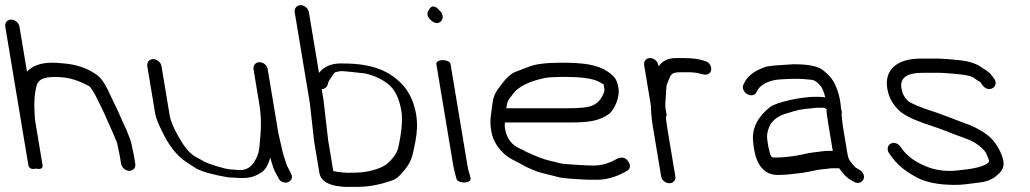

<svg xmlns="http://www.w3.org/2000/svg" viewBox="-60 -708 3991 744"><path d="M464.2 -73.5 458.4 -107.8 449.3 -150.8C447.5 -160.6 441.3 -177.2 429.9 -204.8L418.7 -229.2C414.6 -237.3 410.2 -247.2 404.6 -260.5C394.8 -284.1 381 -310.6 372 -329.9C353.1 -372.8 336.3 -402 317.2 -416.4C282.7 -442.6 235.9 -458.3 190.4 -461.9C172 -463.4 151.7 -466.5 124.4 -464.4C88.4 -461.2 64 -450.2 45.6 -431.4C45 -430.7 45.2 -430.9 44.5 -430.3L15.5 -604.5C12.9 -620.1 -2.1 -632 -17.1 -632C-32.8 -632 -41.9 -618.9 -39.5 -604.5L49.8 -68.5C53.2 -47.8 75.8 -54.1 79.6 -54.8C80.5 -54.6 108.4 -46.8 104.8 -68.5L75.6 -243.9C71.6 -297.1 71.1 -339.9 83.5 -381.8C84 -383.4 86.6 -388 91.9 -393.9C103.2 -406.2 133 -413.3 186.1 -408C214 -405.2 246.9 -394.7 284.6 -374.9L284.9 -374.7L285.3 -374.5C288.8 -372.6 304.3 -352.7 321.5 -314.6C324.9 -307.1 329.2 -298.4 334.7 -288.2C342.6 -273.4 359.2 -232.3 368.3 -213.8L379.3 -189.2C388.8 -167.6 393.8 -153.8 394 -152.2L403.5 -107.2L409.2 -73.5C411.7 -58.5 426.2 -46 441.2 -46C456.3 -46 466.7 -58.5 464.2 -73.5Z M922.4 -439.5 945 -303.5C955.2 -242.3 950.7 -195.2 945.2 -138.3C943.2 -117.3 937 -97.4 920.3 -73.4C904.9 -54.3 886.5 -47.3 861.4 -49.4C849.3 -50.4 838.9 -51.3 830.1 -51.9C807.9 -53.6 745.1 -73.8 729.9 -82.7C714.7 -91.6 702.8 -98.3 693 -103.4C674 -115.3 654.2 -138.8 633.5 -175.2C612.6 -211.9 601.1 -239.8 598.1 -257.5L565.8 -451.5C563.3 -466.5 548.8 -479 533.7 -479C518.7 -479 508.3 -466.5 510.8 -451.5L541.4 -267.7C544.1 -251.4 553.4 -228.5 568.6 -197.9C593.8 -145.1 624 -105.6 660.2 -81.3C667.7 -76.2 680.7 -67.5 699.9 -55.2C727.9 -41.1 768.3 -30.3 821.8 -21.2L823.2 -21L824.5 -20.9C835.5 -20.3 848.6 -19.5 863.7 -18.6C911.3 -15.6 932.1 -26.3 956.2 -42C970.8 -54.1 979.8 -70.7 987.2 -97.2C993.1 -79.5 996.2 -63.2 1004.6 -44.8L1004.8 -44.3L1019 -18.2C1024.5 -4.2 1040.9 1.6 1052.3 -0.9C1064.4 -3.6 1077.6 -16.4 1068.2 -34.6L1054.5 -61.6L1054.2 -62.1C1052.3 -65.2 1050.5 -69.3 1049.1 -74.4C1045.7 -86.8 1035.4 -114.9 1033.6 -125.8L1033.6 -126.1L1018.5 -192.6L977.2 -440.9C974.8 -455.2 960.3 -467 945.3 -467C930.3 -467 919.9 -454.5 922.4 -439.5Z M1211.5 -165.2 1193.8 -319.2 1186.7 -362C1187.6 -362.1 1192.2 -363 1194.5 -363.9C1201.9 -366.8 1206.5 -372.1 1209.1 -377.9L1209.3 -378.6L1212.4 -389.8C1213.8 -393.3 1218.6 -401.9 1226.1 -412C1240.7 -431.7 1231.8 -426.5 1260.3 -432.5C1268.7 -433.1 1325.3 -426.9 1354.6 -423.4C1390.4 -415.5 1422.9 -400.4 1447.9 -378.9C1470.6 -359.5 1487.2 -326.5 1495.4 -277.5C1500.6 -246.1 1496.9 -198.4 1483.2 -135.8C1479.3 -118.4 1467.1 -96.1 1436.3 -70.3C1419.4 -57.4 1368.9 -39 1317.2 -39C1306.1 -39 1296.4 -38.8 1287 -38.4C1282 -38.2 1247 -40.9 1231.5 -45.1ZM1082 -660.5 1140.7 -307.9 1157.4 -159.4 1177.7 -37.6C1182.5 -9.2 1209.1 6.5 1243.9 12.5C1265.3 15.8 1282.6 17 1299.3 16H1327.8C1368.8 16 1412.5 7.5 1459.5 -8.7C1475.2 -14 1486 -24.1 1498.9 -39C1532.6 -77.9 1536.6 -92.2 1549.4 -158.2C1556.8 -196.4 1558.1 -231.5 1552.7 -263.5C1545.2 -308.4 1529 -346.1 1502.8 -376.3C1451.9 -433 1383.4 -461.7 1271.7 -462C1228.5 -464.2 1197.9 -452.5 1176.1 -425.7L1137 -660.5C1134.5 -675.5 1120 -688 1104.9 -688C1089.9 -688 1079.5 -675.5 1082 -660.5Z M1630.8 -460 1695.8 -70C1697.2 -61.3 1699.1 -52.4 1701.5 -43.2L1709.3 -13.5L1709.4 -13C1714.1 -3.1 1732 0.3 1744.5 -1C1755.7 -2.4 1767.2 -8.4 1762.8 -20.8L1760.1 -31.3L1759.9 -31.9C1756.8 -40 1753.6 -52.9 1750.8 -70L1685.8 -460C1684.5 -468.2 1670.9 -475 1655.8 -475C1640.8 -475 1629.5 -468.2 1630.8 -460ZM1602.3 -669.7C1593.7 -659.6 1593.9 -644.4 1607.2 -632.3C1619 -619.2 1638.4 -611.8 1649.9 -626.8C1661.7 -640.9 1652.9 -659.8 1641.4 -669.2C1629.9 -683.7 1611.5 -691.1 1602.3 -669.7Z M1908.4 -317C1910.1 -321.1 1920.1 -335.2 1938.8 -356.7C1963.1 -379 2000.2 -395.3 2052.4 -405.9C2063.8 -408.3 2091.4 -410 2132.1 -410C2184.4 -410 2237.8 -405.1 2263.6 -389.7C2283.1 -377.7 2278.2 -386.7 2281.6 -366C2282.9 -358.6 2281.9 -352 2278.3 -344.6C2267.1 -319 2251.7 -304.7 2233.6 -298.5L2232.8 -298.2L2232.2 -297.9C2220.6 -292.5 2190.2 -288.5 2141.5 -288.5L1901.9 -288.5C1903.3 -298.4 1905.1 -308.9 1908.4 -317ZM2150.7 -233.5C2220.6 -233.5 2262.6 -238.6 2302.3 -268.2C2321.3 -285.2 2342.5 -330.9 2336.6 -366.5C2331 -399.8 2322 -411.2 2296.7 -429.4C2253.6 -458.9 2197.8 -465 2116.1 -465C2058.4 -465 2015.6 -460.3 1987.3 -448.7C1969.2 -441.7 1951.3 -434.8 1933.6 -428.1C1904.8 -414 1886.2 -384.2 1872.6 -366.6C1855.5 -344.3 1850.1 -327.4 1846.2 -291.3C1842.5 -255.2 1836.4 -243.6 1843.9 -199C1849.2 -167.2 1865.7 -138.2 1892.2 -113.2C1914.5 -92.1 1938.9 -84.4 1957.3 -73.2C1974.8 -62.5 1991.3 -55.3 2013.2 -46.4C2038.1 -36.2 2080.8 -28.4 2102 -22.2C2119.8 -17 2155.8 -14.6 2219 -11.5L2219.6 -11.5H2253.9C2285.3 -11.5 2317.5 -19.7 2348.8 -34.8L2368.1 -44.8C2374.5 -48.3 2380.1 -53.6 2380.9 -62.2C2381.7 -69.5 2378.5 -76.7 2374.3 -82.5C2355.5 -109 2332.6 -93.9 2312.7 -83C2287.7 -72 2264.5 -66.5 2243.1 -66.5C2203.2 -66.5 2164 -70.3 2131.8 -72.4C2105 -74.2 2107.7 -77.4 2068.1 -85.8C2050 -89.7 2019.6 -101 1979.1 -119.8C1969.8 -125.2 1961.1 -129.7 1952.5 -133.4C1923.8 -145.5 1903.3 -172.1 1897.4 -207.5C1895.3 -220.3 1895.8 -225.4 1896.5 -233.5Z M2462.2 -298.9C2462.7 -273.7 2465.3 -244.4 2469.9 -216.6L2502 -24.1C2504.4 -9.8 2518.8 2 2533.8 2C2548.9 2 2559.4 -9.8 2557 -24L2525.1 -215.8C2523.1 -227.6 2521.6 -238.7 2520.5 -249.2L2520.4 -249.5L2520.1 -251.8C2521.8 -254.8 2523.5 -261.5 2522.6 -266.9L2518 -294.4C2517.9 -304.3 2518.6 -319.7 2520.2 -338.8C2522.3 -363.2 2520.6 -374.3 2526.7 -387.4C2539.4 -414.5 2535.6 -428 2575.2 -428H2609.7C2624.4 -428 2638.1 -426.4 2650.8 -423.2C2664.7 -419.7 2675.5 -416.2 2684.9 -421.3C2698.6 -428.8 2698.7 -446.2 2690.7 -458.3C2686.6 -464.4 2682.5 -468.5 2671.3 -471.7C2651.6 -479.2 2623.7 -483 2589.3 -483H2560.1C2530.4 -483 2507.1 -472.8 2493.1 -452C2492.6 -451.3 2492.5 -451.1 2492 -450.3L2491.1 -455.5C2488.6 -470.5 2474.1 -483 2459.1 -483C2444 -483 2433.6 -470.5 2436.1 -455.5Z M3049.8 -38.2 3050.4 -38.3 3077.9 -43.4C3098.5 -47.4 3109.8 -50.7 3128.2 -52.1C3148.4 -53.5 3152.9 -56 3164.7 -56H3191.7C3207.3 -34.2 3221.1 -18.9 3238 -9.8L3250 -2.9C3267.5 6.7 3282 -3.3 3286.5 -14.4C3290.9 -25.5 3285.8 -41.6 3270.3 -50.1L3258 -57.2L3257.7 -57.4C3256.3 -58.1 3250.8 -62.6 3243.8 -71.6C3228.6 -90.8 3227.4 -91 3222.5 -120.5L3206.8 -214.5C3204.5 -228.6 3202.5 -250.6 3201.2 -263.2C3200.8 -267.2 3204.7 -271.8 3199.2 -285.5C3199.1 -288.9 3198.8 -292.7 3197.9 -298C3194.7 -332.1 3185.3 -364.8 3169.2 -393.1C3162 -405.9 3149.5 -418.9 3132.1 -433.8C3110.8 -452.1 3072.5 -459 3015.7 -459H3015L3014.4 -459C2963.5 -456.4 2926.3 -453.5 2908.8 -449.7L2908.2 -449.6L2907.5 -449.4C2867 -435.1 2839.2 -416.4 2826.8 -391.6L2821.6 -381.8C2813.5 -367.9 2822.5 -351.4 2834 -344C2845.6 -336.6 2863.8 -335.6 2871.3 -350.4L2876.5 -360.2C2888.7 -381.1 2923.1 -397.6 2959.5 -400C3002.8 -402.7 3033.8 -405 3086.2 -398.7C3092 -398 3102.7 -393.8 3114.1 -381.6L3114.6 -381L3115.1 -380.5C3123.9 -371.7 3131.7 -357 3138 -330.6C3130 -332 3118 -333 3101.3 -333C3040.9 -333 2946.9 -310.9 2924.7 -293.7C2877.2 -256.9 2853.7 -212.7 2858 -161.5C2863.1 -99.8 2882 -30 2954.3 -30C2977.3 -30 3007.3 -32.8 3049.8 -38.2ZM3165.4 -133C3166 -129.6 3166.3 -127.8 3167.2 -123.5H3154.7C3143.5 -123.5 3133.6 -123.1 3125.1 -121.7C3097.2 -117.1 3088.7 -118.8 3046.9 -109L3021.1 -104.2C2992.2 -99.6 2967.2 -97.5 2941.1 -97.5C2933.2 -97.5 2930.5 -99.5 2927.8 -103.6C2921.1 -113.6 2910.3 -169.3 2912.7 -186.9C2917.9 -225 2937.1 -250.7 2979.1 -265.9C2989.4 -269 3002.2 -272.8 3017.6 -277.4C3044.5 -285.6 3070.4 -287 3106 -290.5H3130.7C3132.3 -290.5 3135.7 -289.8 3142.6 -284.8C3142.7 -274.2 3145.1 -255.1 3149.8 -227Z M3419 -284.9C3435.9 -265.7 3472.5 -245.5 3546.9 -221.2C3593 -206.6 3628.6 -189.9 3686.5 -169.7C3717.8 -158.6 3754.2 -132.1 3763.3 -110.1C3768.8 -96.9 3772 -88.3 3772.6 -85.8C3772.8 -84.8 3772.9 -84 3773 -81.8C3763 -68.4 3733.9 -55.6 3661.2 -48.9L3660.5 -48.8L3659.9 -48.8C3620.2 -42.9 3582.5 -45.7 3545.5 -56.9C3487.5 -77 3452.6 -104.4 3429.5 -139.1C3419 -154.9 3401.2 -157.2 3390.7 -151C3380.2 -144.9 3374.9 -129.5 3385.3 -113.9C3416.4 -67.3 3451.3 -41.1 3503.9 -14.8C3530.1 -3.1 3562.9 4.1 3596.4 6.7C3665.7 12 3688.8 4.4 3744.9 -2.1C3767.4 -5.6 3786.5 -13.9 3801.5 -27C3819.9 -43.1 3832.7 -55.3 3827.8 -85C3823.2 -112.3 3803.4 -146.5 3787.1 -165.3C3764.9 -190.9 3726.4 -211.4 3697.5 -223.7C3661.8 -235.8 3613.3 -256.5 3571.4 -270.8C3499.7 -293.4 3462.9 -311.2 3458.2 -317.1L3457.6 -318L3456.8 -318.7C3444.2 -330.8 3436.4 -345.5 3433.3 -364.5C3426.8 -403.4 3448.3 -426 3517.2 -426H3576.9C3584.6 -426 3592.3 -425.7 3600.1 -425.1C3646.9 -421.4 3697.6 -418.6 3714 -406.1C3723.4 -398.9 3730.7 -393.9 3738.4 -390.1C3738.5 -389.9 3739.5 -388.9 3741 -386.7L3747.5 -377.7C3758.5 -361.1 3777.3 -360.4 3787.4 -366.9C3797 -373 3803.7 -388.4 3791.9 -403.9L3784.3 -413.9C3771 -431.5 3757.9 -437.4 3746 -445.3C3712.7 -469.3 3676.6 -473.7 3624.9 -477.9L3598.2 -479.9C3588.6 -480.7 3578.5 -481 3567.8 -481H3508.1C3414.6 -481 3366.2 -436.9 3378.3 -364.5C3383.3 -334.4 3396.3 -308.4 3419 -284.9Z"/></svg>

Font: MewTooHand
Style: BdWideLta
Weight: 400
Designer: Mew Too, Robert Jablonski
Version: Version 0.77